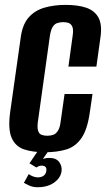

<svg xmlns="http://www.w3.org/2000/svg" viewBox="-20 -620 439 797"><path d="M166.3 12Q116.4 12 80.4 0.3Q44.5 -11.5 28.4 -47.6Q12.4 -83.8 22.4 -156.1L66.3 -466.3Q73.6 -518.8 99 -547.7Q124.4 -576.5 164.1 -588.1Q203.7 -599.7 253 -599.7Q303.2 -599.7 337.8 -588Q372.4 -576.2 388.5 -547.4Q404.5 -518.5 397.2 -466.3L380.1 -343.5H264L281.5 -471.1Q285.4 -495.5 280.7 -507.7Q276 -520 266.2 -524Q256.4 -528.1 242.5 -528.1Q228.2 -528.1 216.9 -524Q205.6 -520 198.3 -507.7Q191 -495.5 187.1 -471.1L137.1 -113.5Q134.2 -89.8 138.2 -77.2Q142.2 -64.6 152.2 -60.5Q162.2 -56.5 176.1 -56.5Q190.4 -56.5 201.3 -60.5Q212.3 -64.6 220.4 -77.2Q228.5 -89.8 231.5 -113.5L248 -229.9H364L353.3 -156.8Q343.3 -83.5 318.4 -47.3Q293.5 -11.1 255.2 0.4Q216.9 12 166.3 12ZM135.5 157.2Q116.4 157.2 101.1 150.1Q85.8 143 79.1 139L99.4 102.5Q104.4 107.2 115.4 111.7Q126.4 116.3 136.5 116.3Q152.7 116.3 162 108.7Q171.2 101 172.2 89.4Q175.9 67.6 152.1 67.6Q145.8 67.6 140.4 70Q135 72.3 131 75.2L102.3 58L141.6 0H185.9L152.3 48L146.6 44.9Q153.9 40.6 163.6 38.1Q173.3 35.5 184.4 35.5Q213.5 35.5 225.9 52.8Q238.2 70 235.5 90.5Q231.9 118.3 205 137.7Q178.1 157.2 135.5 157.2Z"/></svg>

Font: Alumni Sans Thin
Style: Italic
Weight: 100
Italic angle: -8°
Designer: Robert E. Leuschke
Foundry: Robert E. Leuschke
Version: Version 1.016